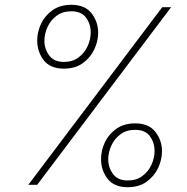

<svg xmlns="http://www.w3.org/2000/svg" viewBox="-20 -770 780 800"><path d="M246 -484Q189 -484 162 -519.5Q135 -555 135 -601Q135 -637 151 -671Q167 -705 199 -727.5Q231 -750 277 -750Q334 -750 361.5 -714.5Q389 -679 389 -634Q389 -598 372.5 -563.5Q356 -529 324.5 -506.5Q293 -484 246 -484ZM98 0 656 -740H693L135 0ZM246 -512Q282 -512 307 -530.5Q332 -549 345 -577.5Q358 -606 358 -635Q358 -670 338.5 -696.5Q319 -723 277 -723Q241 -723 216 -704.5Q191 -686 178 -657.5Q165 -629 165 -600Q165 -566 185 -539Q205 -512 246 -512ZM512 10Q455 10 428 -25.5Q401 -61 401 -107Q401 -143 417 -177Q433 -211 465 -233.5Q497 -256 543 -256Q600 -256 627.5 -220.5Q655 -185 655 -140Q655 -104 638.5 -69.5Q622 -35 590.5 -12.5Q559 10 512 10ZM512 -18Q548 -18 573 -36.5Q598 -55 611 -83.5Q624 -112 624 -141Q624 -176 604.5 -202.5Q585 -229 543 -229Q507 -229 482 -210.5Q457 -192 444 -163.5Q431 -135 431 -106Q431 -72 451 -45Q471 -18 512 -18Z"/></svg>

Font: Be Vietnam Pro Thin
Style: Italic
Weight: 100
Italic angle: -12°
Designer: Lam Bao, Tony Le, Vietanh Nguyen
Foundry: Yellow Type Foundry
Version: Version 1.002; ttfautohint (v1.8.3)